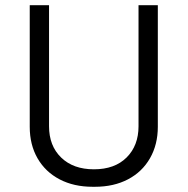

<svg xmlns="http://www.w3.org/2000/svg" viewBox="-20 -706 719 736"><path d="M168 -686V-222Q168 -147 214.5 -102Q261 -57 340 -57Q420 -57 465.5 -102.5Q511 -148 511 -222V-686H585V-220Q585 -152 555 -99.5Q525 -47 470.5 -18.5Q416 10 344 10H335Q263 10 208.5 -18.5Q154 -47 124 -99Q94 -151 94 -220V-686Z"/></svg>

Font: Chivo Light
Style: Regular
Weight: 300
Designer: Hector Gatti
Foundry: Omnibus-Type
Version: Version 1.007